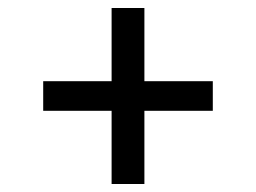

<svg xmlns="http://www.w3.org/2000/svg" viewBox="-20 -580 640 480"><path d="M259 -120V-303H88V-377H259V-560H341V-377H512V-303H341V-120Z"/></svg>

Font: Nova Nerd Font
Style: Regular
Weight: 400
Designer: Belleve Invis
Foundry: Belleve Invis
Version: Version 24.1.4; ttfautohint (v1.8.4);Nerd Fonts 3.1.1